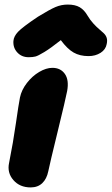

<svg xmlns="http://www.w3.org/2000/svg" viewBox="-20 -796 492 846"><path d="M106 -543.9Q75.7 -543.9 56.4 -564.7Q37.1 -585.4 39.1 -615.2Q40.5 -635.7 59.6 -656Q78.6 -676.3 147 -722.2Q198.7 -753.9 224.4 -764.9Q250 -775.9 278.8 -775.9Q311 -775.9 331.1 -764.2Q351.1 -752.4 365.2 -728Q377 -708 391.8 -691.9Q406.7 -675.8 417.5 -667Q428.2 -658.2 437.5 -649.2Q446.8 -640.1 450.2 -628.9Q453.6 -617.7 450.2 -602.1Q445.8 -577.6 423.1 -563.2Q400.4 -548.8 370.1 -548.8Q332 -548.8 304.4 -564.5Q276.9 -580.1 248 -619.1Q203.1 -583.5 175.3 -566.7Q147.5 -549.8 135.7 -546.9Q124 -543.9 106 -543.9ZM115.2 29.8Q66.9 29.8 38.8 -2.7Q10.7 -35.2 20 -78.1Q38.1 -168.5 50 -252.4Q62 -336.4 67.9 -366.2Q74.7 -399.4 98.4 -430.2Q122.1 -460.9 152.8 -479Q183.6 -497.1 210.9 -497.1Q247.1 -497.1 265.9 -470.2Q284.7 -443.4 275.9 -395Q269.5 -361.3 234.4 -217.5Q199.2 -73.7 192.9 -42Q186 -7.8 166.3 11Q146.5 29.8 115.2 29.8Z"/></svg>

Font: Shantell Sans Bouncy
Style: Italic
Weight: 800
Italic angle: -11.31°
Designer: Stephen Nixon, Anya Danilova, Shantell Martin
Foundry: Arrow Type
Version: Version 1.006;[9816181b4]